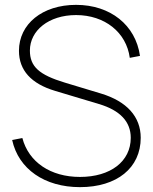

<svg xmlns="http://www.w3.org/2000/svg" viewBox="-20 -755 629 790"><path d="M309 15C461 15 559 -64 559 -188C559 -275 501.5 -338 396 -370L247 -415C141 -447 103 -481 103 -547C103 -629 180 -693 293 -693C411 -693 500 -622 514 -517L556 -525C538 -652 434 -735 293 -735C154 -735 58 -656 58 -546C58 -466 108 -410.5 207 -381L387 -327C474.5 -301 518 -254 518 -188C518 -91 435 -27 309 -27C188 -27 98 -88 72 -187L30 -179C56 -59.5 163.5 15 309 15Z"/></svg>

Font: Vela Sans ExtLt
Style: Regular
Weight: 200
Designer: Principal design: Mikhail Sharanda - project Manrope.
Design modification: Ravid Balaliev
Foundry: Mikhail Sharanda
Version: Version 1.001